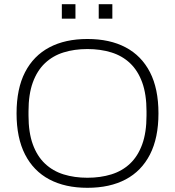

<svg xmlns="http://www.w3.org/2000/svg" viewBox="-20 -884 835 916"><path d="M397 12Q291 12 215.5 -28Q140 -68 99.5 -147Q59 -226 59 -343Q59 -461 99.5 -539.5Q140 -618 215.5 -658Q291 -698 397 -698Q504 -698 579.5 -658Q655 -618 695.5 -539.5Q736 -461 736 -343Q736 -226 695.5 -147Q655 -68 579.5 -28Q504 12 397 12ZM397 -36Q459 -36 511 -52Q563 -68 600.5 -103.5Q638 -139 658.5 -195.5Q679 -252 679 -333V-353Q679 -434 658.5 -490.5Q638 -547 600.5 -582.5Q563 -618 511 -634Q459 -650 397 -650Q335 -650 283.5 -634Q232 -618 194.5 -582.5Q157 -547 136.5 -490.5Q116 -434 116 -353V-333Q116 -252 136.5 -195.5Q157 -139 194.5 -103.5Q232 -68 283.5 -52Q335 -36 397 -36ZM275 -795V-864H340V-795ZM451 -795V-864H516V-795Z"/></svg>

Font: Archivo Thin
Style: Regular
Weight: 250
Designer: Hector Gatti
Foundry: Omnibus-Type
Version: Version 2.001